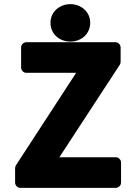

<svg xmlns="http://www.w3.org/2000/svg" viewBox="-20 -883 662 928"><path d="M53 0C53 11 63 25 78 25H540C551 25 565 15 565 0V-98C565 -109 555 -123 540 -123H267L559 -570C561 -573 563 -579 563 -584V-654C563 -665 553 -679 538 -679H107C96 -679 82 -669 82 -654V-556C82 -545 92 -531 107 -531H348L57 -84C55 -81 53 -75 53 -70ZM320 -682C373 -682 416 -719 416 -773C416 -826 372 -863 320 -863C268 -863 224 -826 224 -773C224 -719 267 -682 320 -682Z"/></svg>

Font: Falling Sky
Style: Blk
Weight: 900
Designer: Paul D. Hunt
Foundry: Adobe Systems Incorporated
Version: Version 1.02